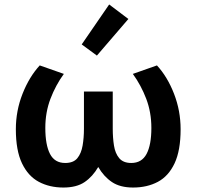

<svg xmlns="http://www.w3.org/2000/svg" viewBox="-20 -830 881 860"><path d="M264 10Q202 10 154 -15.5Q106 -41 78.5 -98.5Q51 -156 51 -251Q51 -334 81 -410Q111 -486 158 -537L266 -499Q229 -448 206 -387.5Q183 -327 183 -257Q183 -181 204 -140.5Q225 -100 272 -100Q309 -100 326.5 -121.5Q344 -143 350 -178Q356 -213 356 -253V-420H485V-253Q485 -213 490.5 -178Q496 -143 514 -121.5Q532 -100 568 -100Q615 -100 636.5 -140.5Q658 -181 658 -257Q658 -327 635 -387.5Q612 -448 575 -499L683 -537Q730 -486 759.5 -410Q789 -334 789 -251Q789 -156 762 -98.5Q735 -41 687 -15.5Q639 10 576 10Q518 10 481.5 -14.5Q445 -39 420 -82Q395 -39 359 -14.5Q323 10 264 10ZM414 -581 346 -631 469 -810 555 -745Z"/></svg>

Font: Ubuntu Sans
Style: Bold
Weight: 700
Designer: Dalton Maag Ltd
Foundry: Dalton Maag Ltd
Version: Version 1.006; ttfautohint (v1.8.4.7-5d5b)